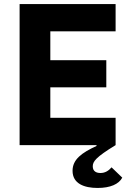

<svg xmlns="http://www.w3.org/2000/svg" viewBox="-20 -718 647 950"><path d="M77 0H457L458 4C384 38 339 71 339 127C339 191 397 212 463 212C526 212 568 193 585 161L532 110C518 126 501 138 477 138C457 138 439 130 439 105C439 81 454 60 552 0V-135H229V-286H506V-420H229V-563H552V-698H77Z"/></svg>

Font: LVC Sans
Style: Bold
Weight: 700
Designer: Mike Abbink, Paul van der Laan, Pieter van Rosmalen
Foundry: Bold Monday
Version: Version 3.0